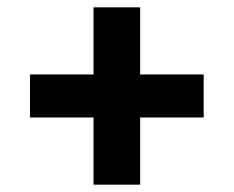

<svg xmlns="http://www.w3.org/2000/svg" viewBox="-20 -568 640 526"><path d="M364 -62.1V-246.1H538V-364H364V-547.9H236.2V-364H62.1V-246.1H236.2V-62.1Z"/></svg>

Font: Margiela Mono Bold
Style: Regular
Weight: 700
Designer: Mike Abbink, Paul van der Laan, Pieter van Rosmalen
Foundry: Bold Monday
Version: Version 2.003 2021